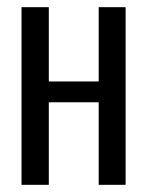

<svg xmlns="http://www.w3.org/2000/svg" viewBox="-20 -515 409 535"><path d="M40 0V-495H116V-288H255V-495H330V0H255V-230H116V0Z"/></svg>

Font: Alumni Sans Medium
Style: Regular
Weight: 500
Designer: Robert E. Leuschke
Foundry: Robert E. Leuschke
Version: Version 1.018